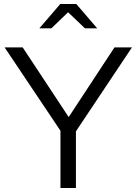

<svg xmlns="http://www.w3.org/2000/svg" viewBox="-20 -936 679 956"><path d="M281 0V-285L3 -700H93L322 -353L550 -700H637L358 -282V0ZM403 -795 319 -875 236 -795H176L280 -916H360L464 -795Z"/></svg>

Font: Red Hat Display
Style: Regular
Weight: 300
Designer: Pentagram, MCKL
Foundry: Pentagram, MCKL
Version: Version 1.023